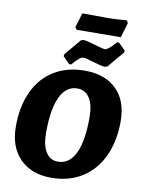

<svg xmlns="http://www.w3.org/2000/svg" viewBox="-106 -1068 855 1152"><g transform="rotate(10 321.5 -492.5)"><path d="M26 -255Q26 -378 68 -468Q110 -558 189 -607Q268 -656 377 -656Q500 -656 570 -587Q640 -518 640 -393Q640 -271 597 -179.5Q554 -88 474.5 -38Q395 12 287 12Q167 12 96.5 -59Q26 -130 26 -255ZM452 -384Q452 -461 425.5 -502Q399 -543 350 -543Q283 -543 247 -468.5Q211 -394 211 -249Q211 -173 237 -131.5Q263 -90 310 -90Q379 -90 415.5 -164Q452 -238 452 -384ZM235.1 -719.4 237 -731.5 321.3 -831.8 337.2 -835.5Q355 -835.5 409.3 -818.6Q459.9 -803.7 471.1 -803.7Q480.5 -803.7 495 -815.4Q509.5 -827.1 521.2 -840.2Q533 -853.3 536.7 -857H548.9L590.1 -815.8L588.2 -803.7L503.9 -703.5L488 -699.7Q469.3 -699.7 415 -716.6Q366.3 -731.5 354.1 -731.5Q343.8 -731.5 329.3 -719.8Q314.7 -708.1 303 -695Q291.3 -681.9 287.6 -678.2H275.4ZM553 -891 417 -890 286 -889 274 -902 301 -992 450 -991Q481 -991 520.5 -993.5Q560 -996 572 -997L580 -981Z"/></g></svg>

Font: Alegreya ExtraBold
Style: Italic
Weight: 800
Italic angle: -7°
Designer: Juan Pablo del Peral
Foundry: Huerta Tipografica
Version: Version 2.007; ttfautohint (v1.6)